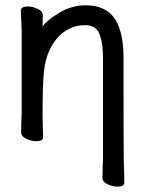

<svg xmlns="http://www.w3.org/2000/svg" viewBox="-20 -511 540 718"><path d="M418.9 187Q401.9 187 382.3 178Q362.8 168.9 362.8 152.8Q363.8 145 363.8 125.5Q363.8 106 365.2 85.9V-293Q365.2 -352.1 351.6 -384.5Q337.9 -417 299.8 -417Q233.9 -417 189.9 -363.8Q147.9 -311 143.1 -229Q139.2 -184.1 139.2 -79.1Q139.2 -56.2 141.1 2Q141.1 17.1 115.2 17.1Q98.1 17.1 78.6 8.1Q59.1 -1 59.1 -17.1Q59.1 -43.9 61 -87.9V-395Q58.1 -458 58.1 -471.2Q58.1 -486.8 84 -486.8Q101.1 -486.8 120.6 -478Q140.1 -469.2 140.1 -453.1L139.2 -411.1Q150.9 -432.1 199 -461.7Q247.1 -491.2 299.8 -491.2Q387.2 -491.2 418.9 -423.8Q441.9 -375 441.9 -296.9Q441.9 70.8 442.9 91.8Q444.8 137.2 444.8 171.9Q444.8 187 418.9 187Z"/></svg>

Font: LXGW WenKai Mono GB Screen
Style: Regular
Weight: 400
Monospace: yes
Designer: LXGW / Fontworks Inc.
Foundry: LXGW / Fontworks Inc.
Version: Version 1.510;January 18,2025